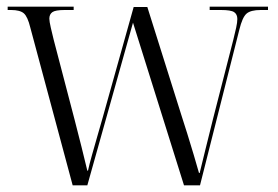

<svg xmlns="http://www.w3.org/2000/svg" viewBox="-20 -556 834 576"><path d="M71 -473Q63 -506 51.5 -516Q40 -526 13 -526H3V-536H201V-526H174Q146 -526 137 -519.5Q128 -513 128 -500Q128 -492 132.5 -472.5Q137 -453 141 -437L204 -196Q214 -158 224.5 -115.5Q235 -73 242 -44H244Q248 -63 256 -91Q264 -119 272.5 -149Q281 -179 288 -203L381 -535H422L524 -211Q532 -187 542 -154.5Q552 -122 561.5 -90.5Q571 -59 577 -37H579Q586 -67 597 -110.5Q608 -154 619 -199L680 -437Q685 -457 688.5 -473Q692 -489 692 -499Q692 -513 682.5 -519.5Q673 -526 643 -526H609V-536H784V-526H762Q732 -526 719.5 -515Q707 -504 698 -467L580 0H532L379 -488L242 0H198Z"/></svg>

Font: Noto Serif Display SemiCondensed Light
Style: Regular
Weight: 300
Width: 4
Designer: Monotype Design Team
Foundry: Monotype Imaging Inc.
Version: Version 2.009